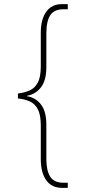

<svg xmlns="http://www.w3.org/2000/svg" viewBox="-20 -780 415 932"><path d="M282 132Q231 132 204.5 95Q178 58 178 -8V-171Q178 -223 163.5 -250Q149 -277 124 -288Q99 -299 67 -302V-326Q99 -330 124 -341Q149 -352 163.5 -379Q178 -406 178 -458V-621Q178 -686 204.5 -723Q231 -760 281 -760H309V-735H287Q243 -735 224 -706Q205 -677 205 -618V-454Q205 -391 179.5 -357Q154 -323 111 -315V-313Q154 -306 179.5 -272Q205 -238 205 -175V-9Q205 49 224 78Q243 107 287 107H309V132Z"/></svg>

Font: Noto Serif Ethiopic SemiCondensed Thin
Style: Regular
Weight: 100
Width: 4
Designer: Monotype Design Team
Foundry: Monotype Imaging Inc.
Version: Version 2.102; ttfautohint (v1.8.4.7-5d5b)